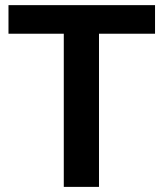

<svg xmlns="http://www.w3.org/2000/svg" viewBox="-20 -731 640 751"><path d="M586.4 -599.1H367.2V0H229.5V-599.1H13.2V-710.9H586.4Z"/></svg>

Font: TypoPRO Roboto Mono
Style: Bold
Weight: 700
Designer: Google
Version: Version 2.000986; 2015; ttfautohint (v1.3)